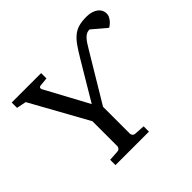

<svg xmlns="http://www.w3.org/2000/svg" viewBox="-171 -905 1095 1095"><g transform="rotate(-45 376.0 -358.0)"><path d="M752 -648.9Q752 -632.3 744.4 -619.4Q736.8 -606.4 728 -597.7Q717.3 -586.9 704.1 -579.1L618.2 -651.9Q606 -651.9 595.7 -647.5Q585.4 -643.1 575.7 -633.3Q565.9 -623.5 555.4 -608.2Q544.9 -592.8 532.2 -570.8L360.8 -285.2V-68.8Q360.8 -61.5 366.2 -54.7Q371.6 -47.9 381.8 -46.9L445.8 -43V0H175.8V-43L237.8 -46.9Q248.5 -47.9 254.2 -54.7Q259.8 -61.5 259.8 -68.8V-270L67.9 -616.2L9.8 -627.9V-670.9H247.1V-627.9L196.8 -623Q185.1 -621.6 183.6 -615.2Q182.1 -608.9 185.1 -603L326.2 -341.8L460.9 -567.9Q485.8 -609.9 505.6 -638.2Q525.4 -666.5 546.6 -683.8Q567.9 -701.2 594 -708.5Q620.1 -715.8 657.2 -715.8Q680.7 -715.8 698.2 -710.2Q715.8 -704.6 727.8 -695.3Q739.7 -686 745.8 -673.8Q752 -661.6 752 -648.9Z"/></g></svg>

Font: Charis SIL Phon
Style: Regular
Weight: 400
Foundry: SIL International
Version: Version 5.000